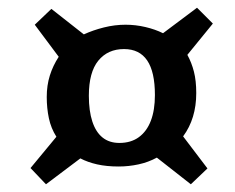

<svg xmlns="http://www.w3.org/2000/svg" viewBox="-20 -563 609 497"><path d="M101 -312Q101 -342 109 -367.5Q117 -393 132 -416L70 -499L113 -540L197 -474Q221 -485 249 -492Q277 -499 305 -499Q331 -499 356.5 -493Q382 -487 402 -477L490 -543L531 -502L465 -421Q476 -401 482 -377.5Q488 -354 488 -322Q488 -289 479.5 -261Q471 -233 454 -210L517 -127L474 -86L386 -155Q364 -143 338.5 -137.5Q313 -132 287 -132Q256 -132 231.5 -137.5Q207 -143 188 -153L99 -86L59 -128L126 -209Q112 -231 106.5 -257Q101 -283 101 -312ZM210 -315Q210 -276 219 -248.5Q228 -221 245.5 -207Q263 -193 289 -193Q319 -193 339.5 -208Q360 -223 370.5 -250.5Q381 -278 381 -317Q381 -377 361 -406.5Q341 -436 301 -436Q259 -436 234.5 -406Q210 -376 210 -315Z"/></svg>

Font: Literata 18pt SemiBold
Style: Italic
Weight: 600
Italic angle: -2°
Designer: Latin by Veronika Burian and Jose Scaglione. Greek by Irene Vlachou. Cyrillic by Vera Evstafieva
Foundry: TypeTogether
Version: Version 3.103;gftools[0.9.29]